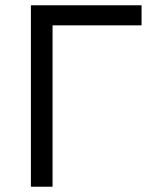

<svg xmlns="http://www.w3.org/2000/svg" viewBox="-20 -705 589 727"><path d="M97 -685H516V-609H179V2H97Z"/></svg>

Font: Bellota
Style: Bold
Weight: 700
Designer: Kemie Guaida
Foundry: Kemie Guaida
Version: Version 4.001